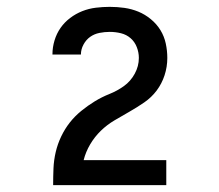

<svg xmlns="http://www.w3.org/2000/svg" viewBox="-20 -863 640 560"><path d="M135 -323V-324Q135 -348 136 -372Q137 -396 142.5 -419.5Q148 -443 158.5 -465Q169 -487 183.5 -505.5Q198 -524 217 -539.5Q236 -555 256.5 -567.5Q277 -580 299.5 -589Q322 -598 341.5 -612Q361 -626 373 -648Q385 -670 385 -694Q385 -710 379 -725.5Q373 -741 361 -751.5Q349 -762 333 -766Q317 -770 300 -770Q285 -770 270 -767Q255 -764 243 -755.5Q231 -747 223.5 -733Q216 -719 216 -704Q216 -704 216 -704Q216 -704 216 -704H133Q133 -704 133 -704Q133 -704 133 -705Q133 -725 139 -745Q145 -765 156.5 -781.5Q168 -798 184.5 -810.5Q201 -823 220 -830.5Q239 -838 259.5 -840.5Q280 -843 300 -843Q322 -843 343 -840Q364 -837 383.5 -829Q403 -821 420 -807Q437 -793 448 -775Q459 -757 463.5 -736Q468 -715 468 -694Q468 -668 460 -643.5Q452 -619 437 -599Q422 -579 401 -564.5Q380 -550 358 -537.5Q336 -525 314 -512Q292 -499 274 -481.5Q256 -464 243 -442Q230 -420 224 -396H465V-323Z"/></svg>

Font: Zed Mono Medium Extended
Style: Regular
Weight: 500
Width: 7
Monospace: yes
Designer: Belleve Invis
Foundry: Belleve Invis
Version: Version 1.0.0; ttfautohint (v1.8.4)